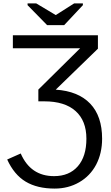

<svg xmlns="http://www.w3.org/2000/svg" viewBox="-20 -894 651 1122"><path d="M299.3 208Q197.8 208 130.1 167.5Q62.5 127 22 38.1L101.1 2.9Q158.7 135.3 295.9 135.3Q384.3 135.3 434.6 77.9Q484.9 20.5 484.9 -83.5Q484.9 -188.5 421.6 -245.1Q358.4 -301.8 238.8 -301.8H204.1V-370.6L448.2 -611.8H55.2V-688H552.2V-609.4L305.7 -370.1Q437.5 -361.3 507.1 -288.3Q576.7 -215.3 576.7 -83.5Q576.7 1 542 67.9Q506.8 134.3 442.9 171.1Q378.9 208 299.3 208ZM464.4 -863.8 355 -747.1H255.4L141.1 -863.8V-874H191.9L305.2 -806.2H306.2L413.1 -874H464.4Z"/></svg>

Font: Arimo Nerd Font
Style: Regular
Weight: 400
Designer: Steve Matteson
Foundry: Monotype Imaging Inc.
Version: Version 1.33;Nerd Fonts 3.2.1